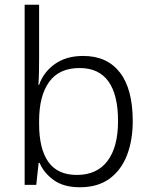

<svg xmlns="http://www.w3.org/2000/svg" viewBox="-20 -780 636 810"><path d="M145 -538Q145 -513 144.5 -480Q144 -447 142 -422H145Q163 -475 211 -509.5Q259 -544 331 -544Q432 -544 486 -474Q540 -404 540 -269Q540 -189 516 -126Q492 -63 442.5 -26.5Q393 10 317 10Q249 10 207 -20Q165 -50 147 -93H143L133 0H84V-760H145ZM316 -493Q229 -493 187 -434Q145 -375 145 -270V-257Q145 -152 184 -97Q223 -42 304 -42Q389 -42 433.5 -101Q478 -160 478 -269Q478 -380 437.5 -436.5Q397 -493 316 -493Z"/></svg>

Font: Noto Sans Hebrew Thin Light
Style: Regular
Weight: 300
Version: Version 3.001